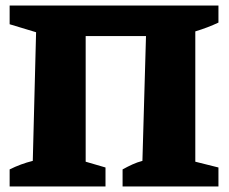

<svg xmlns="http://www.w3.org/2000/svg" viewBox="-20 -677 831 697"><path d="M291 -546V-90L363 -69V0H15V-62Q55 -82 99 -93L111 -560L15 -589V-657H773V-595Q754 -586 733 -578Q712 -570 689 -563V-90L773 -69V0H425V-62Q443 -72 460.5 -80Q478 -88 497 -93L510 -546Z"/></svg>

Font: Piazzolla ExtraBold
Style: Regular
Weight: 800
Designer: Juan Pablo del Peral
Foundry: Huerta Tipografica
Version: Version 1.330